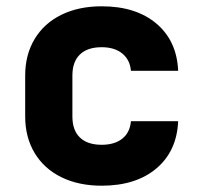

<svg xmlns="http://www.w3.org/2000/svg" viewBox="-20 -580 640 610"><path d="M60 -210V-340Q60 -406 90 -456Q120 -506 175 -533Q230 -560 303 -560Q412 -560 477 -505Q542 -450 546 -355H396Q393 -390 368.5 -410Q344 -430 303 -430Q258 -430 234 -407Q210 -384 210 -340V-210Q210 -166 234 -143Q258 -120 303 -120Q344 -120 368.5 -139.5Q393 -159 396 -195H546Q542 -100 477 -45Q412 10 303 10Q230 10 175 -17Q120 -44 90 -94Q60 -144 60 -210Z"/></svg>

Font: JetBrains Mono Extra Bold
Style: Regular
Weight: 800
Monospace: yes
Designer: Philipp Nurullin, Konstantin Bulenkov
Foundry: JetBrains
Version: 2.002